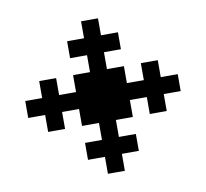

<svg xmlns="http://www.w3.org/2000/svg" viewBox="-82 -882 997 930"><g transform="rotate(-10 416.5 -417.0)"><path d="M291.7 -458.3H333.3V-416.7H291.7ZM291.7 -416.7H333.3V-375H291.7ZM291.7 -375H333.3V-333.3H291.7ZM291.7 -333.3H333.3V-291.7H291.7ZM333.3 -333.3H375V-291.7H333.3ZM375 -333.3H416.7V-291.7H375ZM416.7 -333.3H458.3V-291.7H416.7ZM416.7 -375H458.3V-333.3H416.7ZM416.7 -416.7H458.3V-375H416.7ZM416.7 -458.3H458.3V-416.7H416.7ZM375 -458.3H416.7V-416.7H375ZM333.3 -458.3H375V-416.7H333.3ZM333.3 -416.7H375V-375H333.3ZM333.3 -375H375V-333.3H333.3ZM375 -375H416.7V-333.3H375ZM375 -416.7H416.7V-375H375ZM291.7 -500H333.3V-458.3H291.7ZM333.3 -500H375V-458.3H333.3ZM375 -500H416.7V-458.3H375ZM416.7 -500H458.3V-458.3H416.7ZM458.3 -500H500V-458.3H458.3ZM458.3 -458.3H500V-416.7H458.3ZM458.3 -416.7H500V-375H458.3ZM458.3 -375H500V-333.3H458.3ZM458.3 -333.3H500V-291.7H458.3ZM291.7 -541.7H333.3V-500H291.7ZM333.3 -541.7H375V-500H333.3ZM375 -541.7H416.7V-500H375ZM416.7 -541.7H458.3V-500H416.7ZM458.3 -541.7H500V-500H458.3ZM500 -541.7H541.7V-500H500ZM500 -500H541.7V-458.3H500ZM500 -458.3H541.7V-416.7H500ZM500 -416.7H541.7V-375H500ZM500 -375H541.7V-333.3H500ZM500 -333.3H541.7V-291.7H500ZM541.7 -416.7H583.3V-375H541.7ZM541.7 -458.3H583.3V-416.7H541.7ZM583.3 -458.3H625V-416.7H583.3ZM583.3 -416.7H625V-375H583.3ZM625 -458.3H666.7V-416.7H625ZM666.7 -458.3H708.3V-416.7H666.7ZM666.7 -416.7H708.3V-375H666.7ZM625 -416.7H666.7V-375H625ZM708.3 -458.3H750V-416.7H708.3ZM750 -458.3H791.7V-416.7H750ZM750 -416.7H791.7V-375H750ZM708.3 -416.7H750V-375H708.3ZM625 -500H666.7V-458.3H625ZM625 -541.7H666.7V-500H625ZM666.7 -541.7H708.3V-500H666.7ZM666.7 -500H708.3V-458.3H666.7ZM666.7 -375H708.3V-333.3H666.7ZM625 -375H666.7V-333.3H625ZM625 -333.3H666.7V-291.7H625ZM666.7 -333.3H708.3V-291.7H666.7ZM375 -291.7H416.7V-250H375ZM416.7 -291.7H458.3V-250H416.7ZM416.7 -250H458.3V-208.3H416.7ZM416.7 -208.3H458.3V-166.7H416.7ZM416.7 -166.7H458.3V-125H416.7ZM416.7 -125H458.3V-83.3H416.7ZM375 -125H416.7V-83.3H375ZM375 -166.7H416.7V-125H375ZM375 -208.3H416.7V-166.7H375ZM375 -250H416.7V-208.3H375ZM333.3 -208.3H375V-166.7H333.3ZM458.3 -208.3H500V-166.7H458.3ZM500 -208.3H541.7V-166.7H500ZM500 -166.7H541.7V-125H500ZM458.3 -166.7H500V-125H458.3ZM333.3 -166.7H375V-125H333.3ZM291.7 -166.7H333.3V-125H291.7ZM291.7 -208.3H333.3V-166.7H291.7ZM375 -83.3H416.7V-41.7H375ZM416.7 -83.3H458.3V-41.7H416.7ZM375 -583.3H416.7V-541.7H375ZM375 -625H416.7V-583.3H375ZM416.7 -625H458.3V-583.3H416.7ZM416.7 -666.7H458.3V-625H416.7ZM416.7 -708.3H458.3V-666.7H416.7ZM416.7 -750H458.3V-708.3H416.7ZM416.7 -791.7H458.3V-750H416.7ZM375 -791.7H416.7V-750H375ZM375 -750H416.7V-708.3H375ZM375 -708.3H416.7V-666.7H375ZM375 -666.7H416.7V-625H375ZM416.7 -583.3H458.3V-541.7H416.7ZM500 -666.7H541.7V-625H500ZM500 -708.3H541.7V-666.7H500ZM458.3 -708.3H500V-666.7H458.3ZM333.3 -708.3H375V-666.7H333.3ZM291.7 -708.3H333.3V-666.7H291.7ZM291.7 -666.7H333.3V-625H291.7ZM333.3 -666.7H375V-625H333.3ZM458.3 -666.7H500V-625H458.3ZM250 -416.7H291.7V-375H250ZM208.3 -416.7H250V-375H208.3ZM166.7 -416.7H208.3V-375H166.7ZM125 -416.7H166.7V-375H125ZM83.3 -416.7H125V-375H83.3ZM41.7 -416.7H83.3V-375H41.7ZM41.7 -458.3H83.3V-416.7H41.7ZM83.3 -458.3H125V-416.7H83.3ZM125 -458.3H166.7V-416.7H125ZM166.7 -458.3H208.3V-416.7H166.7ZM208.3 -458.3H250V-416.7H208.3ZM250 -458.3H291.7V-416.7H250ZM166.7 -500H208.3V-458.3H166.7ZM166.7 -541.7H208.3V-500H166.7ZM125 -541.7H166.7V-500H125ZM125 -500H166.7V-458.3H125ZM166.7 -375H208.3V-333.3H166.7ZM166.7 -333.3H208.3V-291.7H166.7ZM125 -333.3H166.7V-291.7H125ZM125 -375H166.7V-333.3H125Z"/></g></svg>

Font: Yarndings 20
Style: Regular
Weight: 400
Designer: Sarah Cadigan-Fried
Version: Version 1.000; ttfautohint (v1.8.4.7-5d5b)